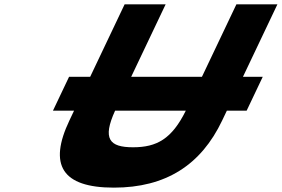

<svg xmlns="http://www.w3.org/2000/svg" viewBox="-20 -845 1291 880"><path d="M507.6 -337.9H831.7C767.5 -208 698.4 -170 589.8 -170C481.3 -170 448.3 -208 507.6 -337.9ZM1019.8 -337.9H1110.5L1184.3 -493.1H1093.6L1251.4 -825H1063.4L905.6 -493.1H581.3L739.1 -825H551.1L393.3 -493.1H296.6L222.8 -337.9H319.5L298.2 -293C201.2 -89 263.7 15 501.9 15C740 15 901.5 -89 998.4 -293Z"/></svg>

Font: Hussar
Style: BdSuprExtOblFive
Weight: 700
Foundry: Cannot Into Space Fonts
Version: Version 2.00